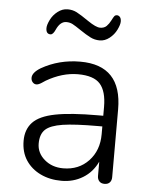

<svg xmlns="http://www.w3.org/2000/svg" viewBox="-52 -754 630 804"><g transform="rotate(5 263.0 -352.0)"><path d="M387.2 -202.1V-234.9H368.2Q272 -234.9 220.9 -227.1Q169.9 -219.2 148.9 -199.7Q127.9 -180.2 127.9 -140.6Q127.9 -101.1 159.9 -73.5Q191.9 -45.9 238.8 -45.9Q304.2 -45.9 345.7 -89.8Q387.2 -133.8 387.2 -202.1ZM272 -497.1Q446.8 -497.1 446.8 -312V-26.9Q446.8 -12.7 439 -4.4Q431.2 3.9 417 3.9Q402.8 3.9 395 -4.6Q387.2 -13.2 387.2 -26.9V-86.9Q366.2 -42 326.2 -17.6Q286.1 6.8 236.6 6.8Q187 6.8 147.9 -12Q108.9 -30.8 86.4 -64.9Q64 -99.1 64 -146.7Q64 -194.3 92 -224.1Q120.1 -253.9 185.1 -266.8Q250 -279.8 366.2 -279.8H387.2V-316.9Q387.2 -382.8 360.1 -413.3Q333 -443.8 266.8 -443.8Q200.7 -443.8 133.8 -404.8L118.2 -394.5Q105.5 -386.2 96.4 -386.2Q87.4 -386.2 80.8 -393.6Q74.2 -400.9 74.2 -412.1Q74.2 -434.1 108.9 -455.1Q182.6 -497.1 272 -497.1ZM137.2 -600.1Q118.2 -600.1 118.2 -625Q118.2 -638.2 128.7 -659.7Q139.2 -681.2 158.7 -696Q178.2 -710.9 199.7 -710.9Q221.2 -710.9 238.5 -701.9Q255.9 -692.9 290 -669.4Q324.2 -646 341.6 -646Q358.9 -646 368.9 -656Q378.9 -666 386 -680.2Q393.1 -694.3 397 -699.2Q400.9 -704.1 408 -704.1Q415 -704.1 420.4 -698Q425.8 -691.9 425.8 -679Q425.8 -666 415.3 -644.5Q404.8 -623 385.5 -607.9Q366.2 -592.8 344.7 -592.8Q323.2 -592.8 304.7 -602.3Q286.1 -611.8 261.7 -628.4Q237.3 -645 225.6 -651.1Q213.9 -657.2 199.2 -657.2Q173.3 -657.2 157.2 -621.1Q147.9 -600.1 137.2 -600.1Z"/></g></svg>

Font: Nunito-Light
Style: Regular
Weight: 300
Designer: Vernon Adams
Foundry: newtypography
Version: Version 3.000